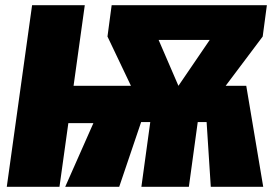

<svg xmlns="http://www.w3.org/2000/svg" viewBox="-20 -716 1051 736"><path d="M924 -387 989 0H788L772 -248H738L704 0H522L556 -248H521L437 0H230L338 -244H242L208 0H6L103 -696H305L262 -387H482L392 -576L408 -696H1003L987 -576L845 -387ZM588 -563 664 -387 784 -563Z"/></svg>

Font: FiraGO Heavy
Style: Italic
Weight: 900
Italic angle: -8°
Designer: bBox Type GmbH
Foundry: bBox Type GmbH
Version: Version 1.001